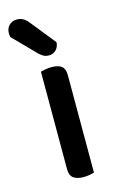

<svg xmlns="http://www.w3.org/2000/svg" viewBox="-127 -748 490 803"><g transform="rotate(-15 118.5 -346.5)"><path d="M178 1Q172 3 159.5 5.5Q147 8 132 8Q103 8 88 -3.5Q73 -15 73 -41V-464Q80 -466 93 -468.5Q106 -471 120 -471Q150 -471 164 -459.5Q178 -448 178 -422ZM-13 -637Q-15 -647 -15 -653Q-15 -675 -1.5 -688Q12 -701 32 -701Q59 -701 78 -678L168 -566Q166 -544 153.5 -532.5Q141 -521 124 -521Q110 -521 101 -526Q92 -531 82 -540Z"/></g></svg>

Font: Baloo 2 Medium
Style: Regular
Weight: 500
Designer: Sarang Kulkarni and Ek Type
Foundry: Ek Type
Version: Version 1.640;hotconv 1.0.111;makeotfexe 2.5.65597; ttfautoh